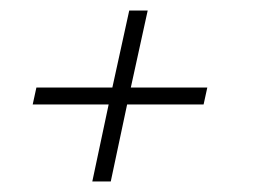

<svg xmlns="http://www.w3.org/2000/svg" viewBox="-20 -435 479 364"><path d="M155 -91 186 -237H42L49 -269H193L225 -415H260L228 -269H373L366 -237H221L190 -91Z"/></svg>

Font: Saira Ultra Condensed Thin
Style: Italic
Weight: 100
Width: 1
Italic angle: -12°
Designer: Hector Gatti with collaboration of the Omnibus-Type team
Foundry: Omnibus-Type
Version: Version 1.001; ttfautohint (v1.8)